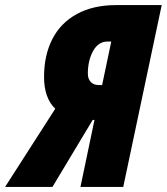

<svg xmlns="http://www.w3.org/2000/svg" viewBox="-88 -734 655 754"><path d="M129 -307Q85 -349 85 -432Q85 -517 117.5 -580.5Q150 -644 214 -679Q278 -714 368 -714H547L396 0H228L283 -263H276L118 0H-68ZM313 -400 349 -571H335Q298 -571 277.5 -533.5Q257 -496 257 -445Q257 -424 268.5 -412Q280 -400 300 -400Z"/></svg>

Font: Noto Sans UI CondBlack
Style: Italic
Weight: 900
Width: 3
Italic angle: -12°
Designer: Monotype Design Team
Foundry: Monotype Imaging Inc.
Version: Version 1.001